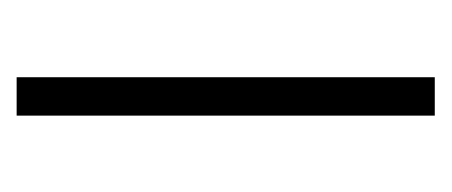

<svg xmlns="http://www.w3.org/2000/svg" viewBox="-172 -358 530 225"><g transform="rotate(90 92.5 -245.0)"><path d="M115 0H70V-490H115Z"/></g></svg>

Font: Gemunu Libre ExtraLight
Style: Regular
Weight: 200
Designer: Puspanada Ekanayake, Sola Matas, Pathum Egodawatta, Kosala Senevirathne
Foundry: mooniak
Version: Version 1.100